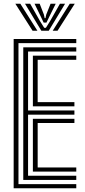

<svg xmlns="http://www.w3.org/2000/svg" viewBox="-20 -1009 457 1029"><path d="M53.2 0V-800H388.8V-777.7H79V-22.3H388.8V0ZM156.2 -89.3V-372.2H378.8V-349.9H181.9V-111.6H388.8V-89.3ZM104.7 -44.6V-755.4H388.8V-733H130.4V-416.8H378.8V-394.5H130.4V-67H388.8V-44.6ZM156.2 -439.2V-710.7H388.8V-688.4H181.9V-461.5H378.8V-439.2ZM62.3 -988.9H89L180.4 -844.4H154.4ZM114.1 -988.9H141.7L194.5 -895.8L216.9 -860H226L248.3 -895.6L301.2 -988.9H328.7L241.4 -844.4H201.5ZM165.2 -988.9H192.7L215.3 -930.8L219.3 -911.8H223.7L227.8 -930.8L251 -988.9H278.5L242.9 -916.8L228.9 -887.9H214L200.2 -916.8ZM353.9 -988.9H380.6L288.4 -844.4H262.5Z"/></svg>

Font: Big Shoulders Inline Text SC Thin
Style: Regular
Weight: 100
Designer: Patric King
Foundry: XO Type Co
Version: Version 2.002